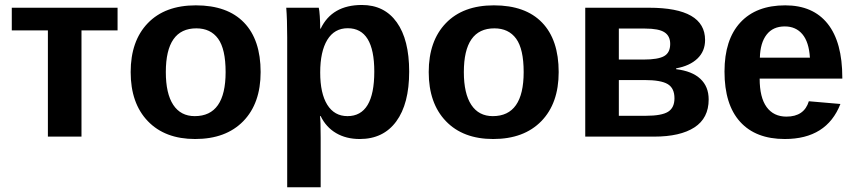

<svg xmlns="http://www.w3.org/2000/svg" viewBox="-20 -560 3507 787"><path d="M28.3 -528.3H461.9V-435.5H314V0H176.3V-435.5H28.3Z M1048.3 -264.6Q1048.3 -136.2 977.1 -63.2Q905.8 9.8 779.8 9.8Q656.2 9.8 585.9 -63.5Q515.6 -136.7 515.6 -264.6Q515.6 -392.1 585.9 -465.1Q656.2 -538.1 782.7 -538.1Q912.1 -538.1 980.2 -467.5Q1048.3 -397 1048.3 -264.6ZM904.8 -264.6Q904.8 -358.9 874 -401.4Q843.3 -443.8 784.7 -443.8Q659.7 -443.8 659.7 -264.6Q659.7 -176.3 690.2 -130.1Q720.7 -84 778.3 -84Q904.8 -84 904.8 -264.6Z M1657.2 -266.6Q1657.2 -134.3 1604.2 -62.3Q1551.3 9.8 1454.6 9.8Q1398.9 9.8 1357.7 -14.4Q1316.4 -38.6 1294.4 -84H1291.5Q1294.4 -69.3 1294.4 4.9V207.5H1157.2V-406.7Q1157.2 -481.4 1153.3 -528.3H1286.6Q1289.1 -519.5 1290.8 -493.7Q1292.5 -467.8 1292.5 -442.4H1294.4Q1340.8 -539.6 1463.4 -539.6Q1555.7 -539.6 1606.4 -468.5Q1657.2 -397.5 1657.2 -266.6ZM1514.2 -266.6Q1514.2 -444.3 1405.3 -444.3Q1350.6 -444.3 1321.5 -396.5Q1292.5 -348.6 1292.5 -262.7Q1292.5 -177.2 1321.5 -130.6Q1350.6 -84 1404.3 -84Q1514.2 -84 1514.2 -266.6Z M2270 -264.6Q2270 -136.2 2198.7 -63.2Q2127.4 9.8 2001.5 9.8Q1877.9 9.8 1807.6 -63.5Q1737.3 -136.7 1737.3 -264.6Q1737.3 -392.1 1807.6 -465.1Q1877.9 -538.1 2004.4 -538.1Q2133.8 -538.1 2201.9 -467.5Q2270 -397 2270 -264.6ZM2126.5 -264.6Q2126.5 -358.9 2095.7 -401.4Q2064.9 -443.8 2006.3 -443.8Q1881.3 -443.8 1881.3 -264.6Q1881.3 -176.3 1911.9 -130.1Q1942.4 -84 2000 -84Q2126.5 -84 2126.5 -264.6Z M2640.6 -528.3Q2870.1 -528.3 2870.1 -396Q2870.1 -350.1 2838.9 -320.1Q2807.6 -290 2751.5 -279.8V-276.4Q2816.9 -268.6 2850.8 -236.8Q2884.8 -205.1 2884.8 -152.3Q2884.8 -75.7 2826.4 -37.8Q2768.1 0 2661.1 0H2378.9V-528.3ZM2516.6 -85.4H2627.4Q2691.9 -85.4 2718.3 -101.8Q2744.6 -118.2 2744.6 -157.2Q2744.6 -198.7 2716.8 -215.3Q2689 -231.9 2622.1 -231.9H2516.6ZM2516.6 -442.9V-315.9H2618.2Q2677.7 -315.9 2702.4 -330.1Q2727.1 -344.2 2727.1 -379.9Q2727.1 -412.6 2703.6 -427.7Q2680.2 -442.9 2624.5 -442.9Z M3196.8 9.8Q3077.6 9.8 3013.7 -60.8Q2949.7 -131.3 2949.7 -266.6Q2949.7 -397.5 3014.6 -467.8Q3079.6 -538.1 3198.7 -538.1Q3312.5 -538.1 3372.6 -462.6Q3432.6 -387.2 3432.6 -241.7V-237.8H3093.8Q3093.8 -160.6 3122.3 -121.3Q3150.9 -82 3203.6 -82Q3276.4 -82 3295.4 -145L3424.8 -133.8Q3368.7 9.8 3196.8 9.8ZM3196.8 -451.7Q3148.4 -451.7 3122.3 -418Q3096.2 -384.3 3094.7 -323.7H3299.8Q3295.9 -387.7 3269 -419.7Q3242.2 -451.7 3196.8 -451.7Z"/></svg>

Font: Arial
Style: Bold
Weight: 700
Designer: Steve Matteson
Foundry: Ascender Corporation
Version: Version 2.00.3